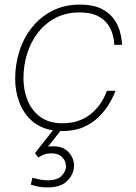

<svg xmlns="http://www.w3.org/2000/svg" viewBox="-20 -560 590 835"><path d="M251 10Q246 10 242 10L189 78Q199 76 210 76Q255 76 278.5 102Q302 128 302 160Q302 195 274 225Q246 255 188 255Q157 255 135.5 249Q114 243 114 243L121 213Q121 213 143 218.5Q165 224 188 224Q229 224 248 204.5Q267 185 267 163Q267 141 251 124Q235 107 204 107Q179 107 162.5 116Q146 125 147 125L132 106L210 7Q153 -3 117 -36Q81 -69 63.5 -116.5Q46 -164 46 -218Q46 -280 64.5 -338Q83 -396 119.5 -441.5Q156 -487 208.5 -513.5Q261 -540 328 -540Q384 -540 419.5 -522.5Q455 -505 474 -479Q493 -453 500.5 -426.5Q508 -400 509.5 -382.5Q511 -365 511 -365H477Q477 -365 476 -379Q475 -393 468.5 -414.5Q462 -436 446.5 -457Q431 -478 402 -492Q373 -506 326 -506Q268 -506 222.5 -482.5Q177 -459 145.5 -418.5Q114 -378 98 -326.5Q82 -275 82 -219Q82 -168 100 -123.5Q118 -79 155.5 -51.5Q193 -24 251 -24Q297 -24 330 -38Q363 -52 385.5 -73.5Q408 -95 421 -116Q434 -137 439.5 -151Q445 -165 445 -165H482Q482 -165 475 -147.5Q468 -130 452 -104Q436 -78 409.5 -51.5Q383 -25 344 -7.5Q305 10 251 10Z"/></svg>

Font: Be Vietnam Pro Thin
Style: Italic
Weight: 100
Italic angle: -12°
Designer: Lam Bao, Tony Le, Vietanh Nguyen
Foundry: Yellow Type Foundry
Version: Version 1.002; ttfautohint (v1.8.3)